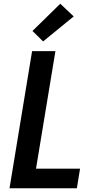

<svg xmlns="http://www.w3.org/2000/svg" viewBox="-20 -1009 540 1029"><path d="M31 0 152 -735H277L173 -105H409L392 0ZM211 -787 154 -843 303 -989 375 -921Z"/></svg>

Font: Iosevka Term Curly Extrabold
Style: Italic
Weight: 800
Italic angle: -9°
Designer: Belleve Invis
Foundry: Belleve Invis
Version: Version 32.3.0